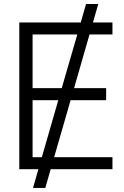

<svg xmlns="http://www.w3.org/2000/svg" viewBox="-20 -839 613 952"><path d="M143.6 92.8H204.6L231.4 0H537.6V-59.6H248.5L330.1 -342.3H506.3V-401.9H347.2L423.8 -668H537.6V-727.5H440.9L467.3 -819.3H406.7L380.4 -727.5H75.7V0H170.4ZM141.6 -59.6V-342.3H269L187.5 -59.6ZM141.6 -401.9V-668H363.3L286.1 -401.9Z"/></svg>

Font: Raveo Display Display Light
Style: Regular
Weight: 300
Designer: Jakub Foglar, Rasmus Andersson (Inter)
Foundry: Jakubfoglar.com
Version: Version 1.100;Glyphs 3.2.3 (3260)